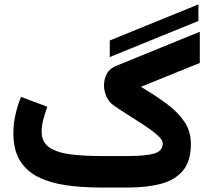

<svg xmlns="http://www.w3.org/2000/svg" viewBox="-20 -840 940 860"><path d="M471.7 -584.5V-658.7L868.7 -820.3V-746.1ZM553.2 0H429.7Q345.7 0 274.4 -10.5Q203.1 -21 150.6 -47.4Q98.1 -73.7 69.1 -121.3Q40 -168.9 40 -243.2Q40 -287.1 49.8 -328.9Q59.6 -370.6 74.2 -406.2L191.9 -361.8Q183.6 -338.9 175 -308.6Q166.5 -278.3 166.5 -251Q166.5 -202.1 202.6 -178.7Q238.8 -155.3 298.6 -148.2Q358.4 -141.1 429.7 -141.1H552.7Q630.9 -141.1 669.9 -152.1Q709 -163.1 709 -197.3Q709 -213.4 685.1 -234.6Q661.1 -255.9 625.2 -279.5Q589.4 -303.2 552 -326.4Q514.6 -349.6 487.3 -369.1Q467.3 -383.8 456.5 -408.2Q445.8 -432.6 445.8 -458Q445.8 -485.4 458.5 -509.3Q471.2 -533.2 498 -543.9L875 -697.8V-558.1L611.3 -451.2Q676.8 -412.1 727.1 -374.8Q777.3 -337.4 806.2 -294.4Q835 -251.5 835 -195.3Q835 -118.7 799.8 -76.2Q764.6 -33.7 701.2 -16.8Q637.7 0 553.2 0Z"/></svg>

Font: Vazirmatn RD FD ExtraBold
Style: Regular
Weight: 800
Designer: Saber Rastikerdar
Foundry: Saber Rastikerdar
Version: Version 33.003